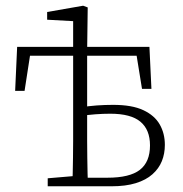

<svg xmlns="http://www.w3.org/2000/svg" viewBox="-20 -652 642 672"><path d="M33 -334 40 -488H503L510 -341H477L454 -483L479 -457H65L89 -483L66 -334ZM147 0V-28L253 -37H260V0ZM233 0Q234 -19 234.5 -45Q235 -71 235.5 -100Q236 -129 236 -158.5Q236 -188 236 -212V-578L145 -583V-610L271 -632L287 -626L285 -475V-266V-261V-212Q285 -188 285 -159Q285 -130 285.5 -100.5Q286 -71 286.5 -45Q287 -19 288 0ZM263 0V-30H356Q434 -30 469.5 -57.5Q505 -85 505 -143Q505 -198 471.5 -226Q438 -254 366 -254Q341 -254 314 -252Q287 -250 262 -246V-276Q290 -281 319 -283Q348 -285 376 -285Q442 -285 481.5 -266.5Q521 -248 539 -216.5Q557 -185 557 -145Q557 -114 546.5 -88Q536 -62 513.5 -42Q491 -22 455.5 -11Q420 0 370 0Z"/></svg>

Font: Source Serif 4 18pt Light
Style: Regular
Weight: 300
Designer: Frank Grießhammer
Foundry: Adobe Systems Incorporated
Version: Version 4.004;hotconv 1.0.116;makeotfexe 2.5.65601